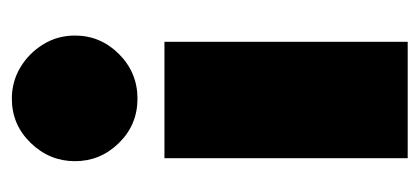

<svg xmlns="http://www.w3.org/2000/svg" viewBox="-212 -496 708 324"><g transform="rotate(-90 142.0 -334.0)"><path d="M37 0V-410.5H233.5V0ZM137.5 -456Q93.5 -456 62.8 -487.2Q32 -518.5 32 -561.5Q32 -604.5 62.8 -636.2Q93.5 -668 137.5 -668Q166.5 -668 190.5 -653.5Q214.5 -639 229.2 -615Q244 -591 244 -561.5Q244 -518.5 212.8 -487.2Q181.5 -456 137.5 -456Z"/></g></svg>

Font: League Spartan Thin Black
Style: Regular
Weight: 900
Version: Version 2.002